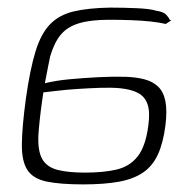

<svg xmlns="http://www.w3.org/2000/svg" viewBox="-20 -481 502 505"><path d="M199 4Q138 4 102.5 -3.5Q67 -11 52 -34Q37 -57 37.5 -102Q38 -147 48 -221Q59 -299 73.5 -346Q88 -393 112 -417.5Q136 -442 174 -451Q212 -460 270 -461Q303 -461 338.5 -459.5Q374 -458 390 -453Q410 -450 417 -442.5Q424 -435 427 -428Q431 -429 431 -428.5Q431 -428 427.5 -425.5Q424 -423 416 -418Q399 -422 375.5 -424.5Q352 -427 324.5 -428Q297 -429 267 -429Q219 -429 188.5 -420Q158 -411 140.5 -390.5Q123 -370 112 -333Q110 -324 107 -308.5Q104 -293 101.5 -280Q99 -267 98 -262Q125 -269 162.5 -272.5Q200 -276 239 -278Q278 -280 311 -279Q338 -278 359.5 -272.5Q381 -267 395.5 -253.5Q410 -240 415 -215Q420 -190 415 -150Q409 -104 395 -74Q381 -44 356 -27Q331 -10 292.5 -3Q254 4 199 4ZM204 -27Q252 -27 286.5 -35Q321 -43 342 -69.5Q363 -96 370 -150Q375 -185 368.5 -205.5Q362 -226 344 -236Q326 -246 295 -249Q273 -251 243.5 -250Q214 -249 183.5 -247Q153 -245 128.5 -242Q104 -239 94 -238Q93 -231 90 -210Q87 -189 84.5 -165.5Q82 -142 81 -126Q79 -83 91.5 -62Q104 -41 132 -34Q160 -27 204 -27Z"/></svg>

Font: Genos Thin Light
Style: Italic
Weight: 300
Italic angle: -8°
Version: Version 1.010